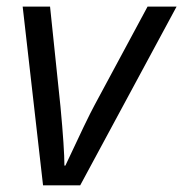

<svg xmlns="http://www.w3.org/2000/svg" viewBox="-20 -555 549 575"><path d="M172.9 -59.1H175.8Q241.7 -200.7 263.2 -240.2L421.9 -535.2H508.8L220.2 0H108.9L47.9 -535.2H129.9L161.1 -235.8Q172.9 -109.9 172.9 -59.1Z"/></svg>

Font: Open Sans Hebrew
Style: Italic
Weight: 400
Italic angle: -12°
Foundry: Ascender Corporation, Yanek Iontef
Version: Version 2.001;PS 002.001;hotconv 1.0.70;makeotf.lib2.5.58329